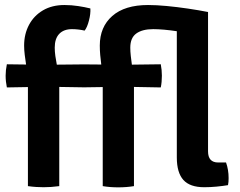

<svg xmlns="http://www.w3.org/2000/svg" viewBox="-20 -760 978 784"><path d="M903 -96.5Q913.5 -67 913.5 -33Q913.5 -25.5 913 -18Q912.5 -10.5 911 -4Q890.5 -0.5 864.5 2Q838.5 4.5 814 4.5Q755.5 4.5 728.8 -25.2Q702 -55 702 -117V-632.5Q675.5 -636.5 650.2 -638.8Q625 -641 605.5 -641Q561 -641 536.5 -623.2Q512 -605.5 512 -565.5Q512 -549.5 514 -531.8Q516 -514 518.5 -496L636.5 -497.5Q641 -474.5 641 -451Q641 -424.5 636.5 -403L527 -405V0Q497.5 5 462.5 5Q429 5 399.5 0V-404.5L332 -403.5H315.5L222 -405V0Q203 2.5 188 3.5Q173 4.5 158 4.5Q143.5 4.5 127.8 3.5Q112 2.5 94 0V-404.5L8 -403Q3 -427.5 3 -451Q3 -473.5 8 -497.5L86.5 -496.5Q83.5 -516 81 -535.8Q78.5 -555.5 78.5 -574Q78.5 -621 98.5 -658.5Q118.5 -696 155.5 -717.8Q192.5 -739.5 243 -739.5Q272 -739.5 299.5 -735.2Q327 -731 349 -725.5Q350.5 -704 343.2 -676Q336 -648 325.5 -635Q315.5 -637.5 302 -639.2Q288.5 -641 274 -641Q240.5 -641 222 -621.8Q203.5 -602.5 203.5 -565.5Q203.5 -549 206 -531.5Q208.5 -514 212 -496L315.5 -497H332L393.5 -496.5Q391 -516 389.2 -535.5Q387.5 -555 387.5 -574Q387.5 -650 438.5 -694.8Q489.5 -739.5 584.5 -739.5Q618.5 -739.5 660.8 -735.5Q703 -731.5 747 -725Q791 -718.5 829.5 -711V-142Q829.5 -96.5 871 -96.5Z"/></svg>

Font: Signika SC SemiBold
Style: Regular
Weight: 600
Designer: Anna Giedryś
Foundry: Anna Giedryś
Version: Version 2.000; ttfautohint (v1.8.3) -l 8 -r 50 -G 200 -x 9 -